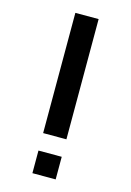

<svg xmlns="http://www.w3.org/2000/svg" viewBox="-112 -777 568 833"><g transform="rotate(15 172.0 -360.0)"><path d="M224.5 -180V-720H120V-180ZM224.5 0V-101.5H120V0Z"/></g></svg>

Font: Manrope SemiBold
Style: Regular
Weight: 600
Designer: Mikhail Sharanda
Foundry: Mikhail Sharanda
Version: Version 4.505